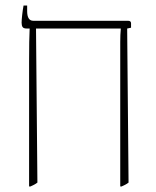

<svg xmlns="http://www.w3.org/2000/svg" viewBox="-20 -667 564 693"><path d="M85 6V-444Q85 -488 85.5 -515Q86 -542 87 -563V-564H77Q65 -564 61.5 -569.5Q58 -575 58 -585Q58 -594 60 -612.5Q62 -631 65 -647H78V-627Q78 -592 100 -592H442Q453 -592 453 -583V-567L439 -564L444 -8Q439 -4 432.5 -0.5Q426 3 419 6H414V-444Q414 -488 414 -515Q414 -542 416 -563V-564H110L115 -8Q110 -4 103.5 -0.5Q97 3 90 6Z"/></svg>

Font: Noto Serif Hebrew SemiCondensed Thin
Style: Regular
Weight: 100
Width: 4
Designer: Monotype Design Team
Foundry: Monotype Imaging Inc.
Version: Version 2.004; ttfautohint (v1.8.4.7-5d5b)